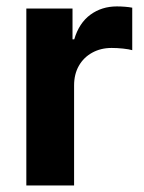

<svg xmlns="http://www.w3.org/2000/svg" viewBox="-20 -567 441 587"><path d="M60.5 0V-541H201.7V-446.8H207Q221.7 -496.6 256.3 -522Q291 -547.4 337.4 -547.4Q349.1 -547.4 361.8 -546.4Q374.5 -545.4 384.3 -543.5V-413.6Q374.5 -416.5 356.2 -418.5Q337.9 -420.4 321.3 -420.4Q288.1 -420.4 262 -406Q235.8 -391.6 221.2 -366Q206.5 -340.3 206.5 -305.7V0Z"/></svg>

Font: Inter 17pt
Style: Bold
Weight: 700
Version: Version 4.001;git-66647c0bb